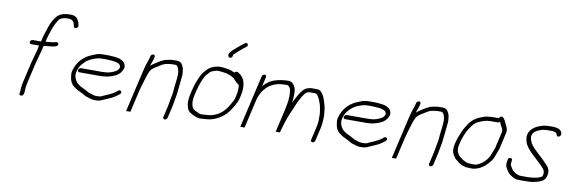

<svg xmlns="http://www.w3.org/2000/svg" viewBox="-54 -1138 4718 1589"><g transform="rotate(10 2305.5 -343.5)"><path d="M160.6 -401H227.6L225.5 -392C223.3 -382.7 221.6 -373.7 220.3 -365C211.9 -328.6 197.8 -289.4 189.2 -252L150.9 -86C146.8 -68.3 143.2 -46.7 141.4 -32C140.9 -21.6 141.9 -3.9 139.2 8L137.5 15C135.1 25.4 141.7 33 151.9 33C162.1 33 171.1 25.3 173.5 15L175.2 8C176.7 1.3 177.5 -6.7 177.7 -16C177.3 -37.2 180.5 -58.3 186.6 -85L225.2 -252C234 -290 248.1 -329.5 256.7 -367C257.9 -375 259.5 -383.3 261.5 -392C262.6 -396.7 263.9 -401 265.5 -405H269.5C300.1 -412.2 387.1 -406.2 382.5 -442C380.9 -454.7 368.8 -455.4 354.4 -452C332.7 -444.5 300.4 -445.1 275 -442L281.3 -469C283 -476.3 285.1 -484 287.6 -492C303.5 -544.5 320.3 -592.6 345.7 -631C356 -652.4 386.1 -660.6 411.1 -663H438.1C466.2 -658.1 476.5 -642 481.7 -618L483.9 -606C489.6 -584.8 524.6 -599.8 520.4 -621L517.9 -632C516.6 -640.7 514 -648.3 510.2 -655C502.6 -675.7 483.3 -698 451.1 -698C446.6 -698.7 441.7 -699 436.4 -699C394 -699 356.1 -689.5 331.5 -665C308.3 -639.1 288.1 -605.7 275.9 -567C268.5 -543.5 259.9 -519.8 252.3 -495C249.5 -485.7 247.1 -477 245.3 -469L237.9 -437H168.9C159.4 -437 149.1 -429.2 146.9 -419.5C144.6 -409.9 151.1 -401 160.6 -401Z M594.6 -241H767.6C775.6 -241 784 -241.3 792.9 -242C808.4 -242 826.9 -246.1 840.5 -249L859.9 -255C885.5 -262.9 911.5 -274.4 929.4 -294C941.3 -307.1 957.6 -332.4 955.5 -353C951.2 -385.2 929.4 -400 898.9 -411C876.8 -416.9 831.7 -421 799.2 -421H771.2C749.7 -421 725.9 -419.2 708.3 -413L684 -403C612.9 -377.9 553.3 -326.4 532.5 -236C530.8 -228.7 530.6 -219 531.8 -207C535 -167.4 546.9 -134.3 574.5 -115C597.5 -96.9 619 -86.6 648.9 -73C669.4 -60.6 677.9 -53.9 703.1 -48L718.9 -43C731.6 -38.4 739.2 -37.2 756.3 -36C766.3 -36 775.7 -36.3 784.5 -37C802.4 -38.3 821.4 -47.1 835.5 -54L878.9 -73C903.6 -83.2 927.3 -97.7 947.3 -114L956.9 -121C961 -124.3 963.7 -128.5 964.8 -133.5C967.1 -143.4 960.5 -152 950.6 -152C945.6 -152 941 -150.3 936.9 -147L928.1 -139C917.8 -130.6 903.1 -121.2 890.5 -115L870.2 -105L826.9 -86C816.4 -80.9 803.9 -73 789.9 -73C782.4 -72.3 775 -72 767.6 -72C752 -73.2 747.9 -73.6 736.8 -77L720.9 -82C697.8 -88.1 692.1 -93.2 671.2 -105C653.9 -114.8 644.5 -116.7 629.9 -125C615.2 -134.4 600.5 -142.4 590 -156C576.9 -173 561.1 -204 568.7 -237C577.1 -273.1 587.9 -293.8 609 -316C632.7 -342.5 657 -358.8 690.4 -370C712.5 -379.1 732.3 -385 762.9 -385H790.9C805.2 -385 850.9 -382.2 861.8 -380.5C881.4 -377.5 912.4 -368.7 915.3 -352C918.9 -347.3 920.2 -341 915.4 -331C909.8 -318.6 900.4 -308.1 889 -303C863 -289.3 834.4 -278 799.2 -278C791 -277.3 783.3 -277 775.9 -277H602.9C593.7 -277 582.9 -268.2 580.8 -259C578.7 -249.8 585.4 -241 594.6 -241Z M1150.4 -474 1147.9 -463C1140.4 -430.7 1129.3 -412.9 1120.8 -376C1116.8 -361.3 1113.2 -347.3 1110.1 -334L1031.6 6C1031.2 8 1037.1 8.3 1049.4 7C1061.1 8.3 1067.2 8 1067.6 6L1106.6 -163C1112.7 -189.3 1121.9 -223.3 1129.3 -246C1140.2 -279.5 1148.5 -315.1 1162.4 -344C1173.8 -372.6 1201.1 -386.4 1224.6 -401C1246.4 -414.6 1269.8 -431.6 1297.4 -435C1309.1 -436.1 1323.4 -440 1335.6 -440H1367.6C1373.5 -440 1382.4 -435 1384.5 -431C1395 -413.6 1401.5 -392 1401.3 -365C1400.1 -327.5 1394.2 -288.5 1389.5 -249C1389.2 -220.3 1383.9 -185.8 1376.3 -153C1375.8 -147.7 1374.7 -141.7 1373.2 -135C1370.5 -123.4 1368.9 -107.8 1366.2 -96L1343.3 3C1341.2 12.2 1347.9 21 1357.2 21C1366.4 21 1377.2 12.2 1379.3 3L1402.2 -96C1404.9 -107.9 1406.5 -123.5 1409.2 -135C1410.7 -141.7 1411.9 -148.3 1412.8 -155C1415.8 -168 1417.9 -180.6 1419.6 -193L1422.6 -215C1428.8 -259.3 1430.8 -305 1436.6 -349L1438.1 -373C1438 -381 1437.3 -388.3 1436.2 -395C1433.8 -411.4 1434.9 -419.6 1427.4 -435L1417 -455C1410.9 -465.8 1394.5 -476 1375.9 -476H1343.9C1328.1 -476 1313.8 -472.7 1299.5 -470C1275.8 -468.1 1253 -455.7 1233.7 -445C1210 -429.3 1182.7 -414.8 1161.4 -396C1163 -400 1164.2 -403.7 1165 -407C1171.9 -429 1178.5 -439.7 1183.9 -463L1186.4 -474C1188.8 -484.1 1182.4 -492 1172.6 -492C1162.8 -492 1152.8 -484.1 1150.4 -474Z M1821.7 -605 1826.6 -609C1852.6 -633.2 1880 -657.2 1906.8 -679L1919.8 -688C1939.8 -704.2 1922.9 -730.3 1901.1 -715L1888.8 -705C1868.8 -690 1854.9 -677.7 1834.4 -660C1817.1 -645.1 1778 -614.8 1784.4 -591C1787.1 -585 1789.2 -579.2 1796.2 -577C1813.3 -571.8 1825.5 -590.9 1821.7 -605ZM1860.4 -461 1840.3 -469C1825.4 -476.7 1808.9 -480.2 1788.5 -483L1761.4 -487C1751.6 -487.7 1742 -488 1732.7 -488C1722 -488 1710.9 -486.3 1699.5 -483C1672.8 -475.8 1654.3 -469.5 1634.9 -450C1616.3 -432.5 1598.4 -412.9 1585.6 -388C1567.6 -351.7 1549.1 -303.7 1538.8 -259L1530.2 -222C1519.4 -174.8 1519.3 -139.5 1530.9 -108C1540.5 -77.5 1557.5 -68.5 1588.5 -54C1616.4 -41.4 1628.2 -35.5 1666 -39C1692 -40.5 1718.3 -41.9 1742.3 -49C1795 -64.5 1839.4 -94.9 1873.6 -137C1891.1 -159.6 1930.1 -221.4 1937.4 -253L1944.3 -283C1962.9 -363.5 1948.3 -424 1906.5 -457C1900.4 -461 1893.1 -465.2 1887.5 -470C1880.2 -474.1 1862.5 -469.8 1860.4 -461ZM1908.3 -283 1901.4 -253C1899.4 -244.3 1892.3 -229.3 1880 -208C1845.7 -143.8 1805 -102.2 1739.2 -83C1718.1 -77.4 1693.9 -76.2 1670.3 -75C1639.5 -71.3 1633 -75.9 1610.1 -87C1585.9 -98.7 1573.1 -102.9 1566.1 -126C1557.4 -152.2 1557.2 -182.8 1566.2 -222L1574.6 -258C1577.3 -270 1581.1 -283.5 1585.9 -298.5C1597.8 -335.6 1612.8 -379.8 1635.3 -404C1646.5 -416.2 1660.2 -434.7 1675.6 -440C1689.6 -445.3 1707.2 -452 1724.3 -452C1743.1 -452 1759 -449.4 1775.2 -447C1808.5 -442.1 1834.3 -432 1855.5 -418C1868.9 -409.2 1887.8 -380.6 1903.1 -373C1906.5 -370.8 1908.5 -368.5 1912.7 -367C1915.3 -341.9 1915.8 -315.5 1908.3 -283Z M2108.7 -488C2098.9 -488 2088.8 -480.1 2086.5 -470L1985.2 -31C1984.2 -27 1990.1 -26.3 2002.7 -29C2014.1 -26.3 2020.2 -27 2021.2 -31L2077 -273C2083.2 -299.9 2095.4 -321.6 2106 -342C2112.5 -352.4 2127.9 -369.7 2136.5 -379C2169.1 -412.3 2220.3 -435 2277.4 -435C2282.2 -435.7 2287 -436 2291.7 -436H2305.7C2322 -436 2334.6 -410.3 2337.3 -400C2338.5 -388.7 2339.8 -372.6 2340.9 -359C2341.4 -330.1 2337.6 -292.6 2329.6 -258C2328.7 -251.3 2327.1 -243 2324.8 -233L2280.5 -41C2279.9 -38.3 2285.8 -38 2298.2 -40C2309.8 -38 2315.9 -38.3 2316.5 -41L2319 -52C2321.3 -62 2323.7 -71 2326.2 -79C2344.4 -139.1 2362.5 -195.1 2387.8 -246C2399.6 -274.3 2415 -316.4 2430.3 -339L2440.9 -359C2447.4 -369.7 2457.3 -383 2464.5 -392C2472.9 -403.5 2485.2 -406.9 2500.4 -409H2534.4C2541.1 -409 2547 -408.7 2552.2 -408C2555.5 -408 2558.8 -406.3 2562 -403C2580.4 -382.9 2590.5 -352.9 2600 -325C2599.9 -324.3 2601.1 -319.7 2603.8 -311C2607.9 -290.5 2614 -261.4 2614.1 -238.5C2614.2 -208.3 2616 -177.5 2608 -143L2580.3 -23C2578.1 -13.5 2585 -5 2594.7 -5C2604.3 -5 2614.1 -13.5 2616.3 -23L2644.2 -144C2645.9 -151.3 2646.9 -158.3 2647.1 -165C2651.2 -199.1 2653.2 -236.9 2649.2 -265C2646.6 -312.5 2632.6 -349.8 2618.8 -389C2612 -404.6 2602.2 -418.8 2591.5 -431C2578.5 -443.4 2567.7 -445 2542.7 -445H2505.7C2498.1 -443.7 2490.4 -442 2482.6 -440C2448 -432.4 2428 -399.4 2409.4 -370L2399.3 -352C2389.2 -335 2381.4 -319.3 2372.6 -297C2376.3 -338.9 2381.8 -383.5 2373 -416C2365.5 -439.3 2348.3 -472 2314 -472H2300C2294.6 -472 2288.9 -471.7 2282.7 -471C2270.6 -471 2262.5 -468.4 2249.8 -467C2235.4 -465.7 2220.9 -460.8 2207.7 -458C2167.4 -447.7 2129.6 -421.5 2104.3 -391L2122.5 -470C2124.8 -480.1 2118.4 -488 2108.7 -488Z M2827.6 -241H3000.6C3008.6 -241 3017 -241.3 3025.9 -242C3041.4 -242 3059.9 -246.1 3073.5 -249L3092.9 -255C3118.5 -262.9 3144.5 -274.4 3162.4 -294C3174.3 -307.1 3190.6 -332.4 3188.5 -353C3184.2 -385.2 3162.4 -400 3131.9 -411C3109.8 -416.9 3064.7 -421 3032.2 -421H3004.2C2982.7 -421 2958.9 -419.2 2941.3 -413L2917 -403C2845.9 -377.9 2786.3 -326.4 2765.5 -236C2763.8 -228.7 2763.6 -219 2764.8 -207C2768 -167.4 2779.9 -134.3 2807.5 -115C2830.5 -96.9 2852 -86.6 2881.9 -73C2902.4 -60.6 2910.9 -53.9 2936.1 -48L2951.9 -43C2964.6 -38.4 2972.2 -37.2 2989.3 -36C2999.3 -36 3008.7 -36.3 3017.5 -37C3035.4 -38.3 3054.4 -47.1 3068.5 -54L3111.9 -73C3136.6 -83.2 3160.3 -97.7 3180.3 -114L3189.9 -121C3194 -124.3 3196.7 -128.5 3197.8 -133.5C3200.1 -143.4 3193.5 -152 3183.6 -152C3178.6 -152 3174 -150.3 3169.9 -147L3161.1 -139C3150.8 -130.6 3136.1 -121.2 3123.5 -115L3103.2 -105L3059.9 -86C3049.4 -80.9 3036.9 -73 3022.9 -73C3015.4 -72.3 3008 -72 3000.6 -72C2985 -73.2 2980.9 -73.6 2969.8 -77L2953.9 -82C2930.8 -88.1 2925.1 -93.2 2904.2 -105C2886.9 -114.8 2877.5 -116.7 2862.9 -125C2848.2 -134.4 2833.5 -142.4 2823 -156C2809.9 -173 2794.1 -204 2801.7 -237C2810.1 -273.1 2820.9 -293.8 2842 -316C2865.7 -342.5 2890 -358.8 2923.4 -370C2945.5 -379.1 2965.3 -385 2995.9 -385H3023.9C3038.2 -385 3083.9 -382.2 3094.8 -380.5C3114.4 -377.5 3145.4 -368.7 3148.3 -352C3151.9 -347.3 3153.2 -341 3148.4 -331C3142.8 -318.6 3133.4 -308.1 3122 -303C3096 -289.3 3067.4 -278 3032.2 -278C3024 -277.3 3016.3 -277 3008.9 -277H2835.9C2826.7 -277 2815.9 -268.2 2813.8 -259C2811.7 -249.8 2818.4 -241 2827.6 -241Z M3383.4 -474 3380.9 -463C3373.4 -430.7 3362.3 -412.9 3353.8 -376C3349.8 -361.3 3346.2 -347.3 3343.1 -334L3264.6 6C3264.2 8 3270.1 8.3 3282.4 7C3294.1 8.3 3300.2 8 3300.6 6L3339.6 -163C3345.7 -189.3 3354.9 -223.3 3362.3 -246C3373.2 -279.5 3381.5 -315.1 3395.4 -344C3406.8 -372.6 3434.1 -386.4 3457.6 -401C3479.4 -414.6 3502.8 -431.6 3530.4 -435C3542.1 -436.1 3556.4 -440 3568.6 -440H3600.6C3606.5 -440 3615.4 -435 3617.5 -431C3628 -413.6 3634.5 -392 3634.3 -365C3633.1 -327.5 3627.2 -288.5 3622.5 -249C3622.2 -220.3 3616.9 -185.8 3609.3 -153C3608.8 -147.7 3607.7 -141.7 3606.2 -135C3603.5 -123.4 3601.9 -107.8 3599.2 -96L3576.3 3C3574.2 12.2 3580.9 21 3590.2 21C3599.4 21 3610.2 12.2 3612.3 3L3635.2 -96C3637.9 -107.9 3639.5 -123.5 3642.2 -135C3643.7 -141.7 3644.9 -148.3 3645.8 -155C3648.8 -168 3650.9 -180.6 3652.6 -193L3655.6 -215C3661.8 -259.3 3663.8 -305 3669.6 -349L3671.1 -373C3671 -381 3670.3 -388.3 3669.2 -395C3666.8 -411.4 3667.9 -419.6 3660.4 -435L3650 -455C3643.9 -465.8 3627.5 -476 3608.9 -476H3576.9C3561.1 -476 3546.8 -472.7 3532.5 -470C3508.8 -468.1 3486 -455.7 3466.7 -445C3443 -429.3 3415.7 -414.8 3394.4 -396C3396 -400 3397.2 -403.7 3398 -407C3404.9 -429 3411.5 -439.7 3416.9 -463L3419.4 -474C3421.8 -484.1 3415.4 -492 3405.6 -492C3395.8 -492 3385.8 -484.1 3383.4 -474Z M4073.7 -172C4060.6 -133.8 4039.3 -108.3 4011.9 -86C3993.6 -73.4 3970.8 -57 3946.2 -57H3932.2C3927.5 -57 3920.9 -57.3 3912.4 -58C3904.4 -58 3898.8 -58.3 3895.6 -59L3884.1 -61C3876.6 -63.7 3859.1 -71.8 3852.8 -75C3839.4 -81.9 3831.3 -92.2 3819.1 -100C3811.7 -104.2 3808.1 -115.5 3802.2 -122C3789.9 -141.6 3785.3 -161.6 3793.9 -199C3805.9 -250.8 3827 -311.2 3855.1 -347C3871.1 -372.3 3889.6 -396.9 3917.2 -408C3948.4 -422 3977 -434 4019.2 -434H4078.2C4084.2 -434 4089.8 -436.7 4095 -442C4099 -434.3 4100.9 -429.4 4104 -420C4112.2 -401.2 4130.1 -385.8 4123 -355L4097.1 -243C4096 -238.3 4095.3 -233.7 4094.9 -229C4091 -212.1 4076.8 -185.4 4073.7 -172ZM4080.5 -470H4027.5C4015.2 -470 3994.4 -467.2 3983.6 -466C3965.5 -464.2 3955.2 -459.9 3937.6 -453L3908.8 -441C3881 -427 3856 -405.7 3838 -381C3823.4 -357 3809.4 -337.8 3796.3 -309C3781.5 -272.6 3767.7 -241.5 3758.1 -199.5C3752.1 -173.7 3752 -152.5 3753.9 -134C3757.3 -113.9 3769.9 -99.7 3779.4 -84C3786.7 -73.1 3795.1 -68.9 3805.1 -61C3818.7 -46.4 3843.1 -33.4 3867.2 -27L3880.3 -23C3885.5 -22.3 3893.1 -22 3903.1 -22C3912.3 -21.3 3919.2 -21 3923.8 -21H3937.8C3943.2 -21 3949.4 -22 3956.5 -24C3997.4 -32.6 4033.8 -57.7 4060.1 -87C4076.8 -106.1 4093.2 -124.5 4101.6 -150L4107.3 -166C4108.5 -168 4109.6 -170.8 4110.8 -174.5C4114.8 -186.8 4127.7 -215.5 4131.3 -231C4131.6 -235 4132.2 -239 4133.1 -243L4159 -355C4166.4 -387 4157.3 -405.8 4146.9 -424C4137.6 -441.9 4133.5 -459.2 4120.4 -474L4113.3 -482C4110 -485.3 4105.9 -487 4100.9 -487C4091.3 -487 4084.2 -479.8 4080.5 -470Z M4501 -442H4520C4538.8 -442 4557.7 -440.3 4567.2 -432C4576.6 -423.9 4574.2 -396.3 4597.6 -407.5C4612.8 -414.8 4612 -428.8 4609.6 -440C4600.9 -467.5 4570.4 -478 4528.4 -478H4509.4C4496.7 -478 4476.3 -476.3 4464.7 -475C4450.8 -473.8 4436.4 -467.2 4422.9 -463C4379.6 -448.5 4330.2 -411.4 4332.2 -356C4333.4 -334.2 4339.4 -312.4 4348.1 -295C4381.2 -236.8 4440.6 -195.7 4486.3 -148.5L4498.4 -136C4514.6 -119.3 4532.1 -99.4 4519.3 -62C4515.5 -54.1 4501.6 -48.4 4494.6 -46L4477.2 -40C4452 -35.2 4425.9 -31 4396.2 -31H4342.2C4316.1 -31 4295.9 -43.2 4281.5 -54C4268.5 -63.1 4261.4 -75.6 4253.5 -89C4247.6 -98 4242.9 -106.9 4243.7 -120L4245.9 -138C4247.3 -151.7 4245.9 -164.1 4229.9 -162C4206.9 -159 4211.2 -135.3 4207 -117C4202.4 -86 4222.5 -62.9 4235.2 -44C4246.9 -26.9 4261.8 -19 4281.6 -7C4299.2 2.4 4311.3 5 4333.8 5H4387.8C4411.7 5 4436.4 4.3 4457.2 -1C4493.2 -7.9 4540.8 -20.3 4553.2 -57C4572.5 -110.2 4552 -142.1 4527.6 -163C4520.7 -171.9 4510.6 -181.7 4501.9 -190C4484.3 -209.6 4461.4 -226.5 4442.8 -246C4415 -272.7 4383.6 -300.6 4372.7 -341C4369.9 -355.2 4365.1 -366.6 4372.6 -384C4381 -408.5 4406.2 -422.2 4428 -429C4438 -433 4450 -439 4461.3 -439C4471.7 -441.4 4488.9 -442 4501 -442Z"/></g></svg>

Font: HoneyBee
Style: LitIt
Weight: 300
Foundry: Cannot Into Space Fonts
Version: Version 0.89